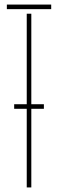

<svg xmlns="http://www.w3.org/2000/svg" viewBox="-20 -820 254 840"><path d="M42 -344V-364H172V-344ZM97 0V-760H117V0ZM10 -780V-800H204V-780Z"/></svg>

Font: Big Shoulders Stencil Thin
Style: Regular
Weight: 100
Designer: Patric King
Foundry: XO Type Co
Version: Version 2.001